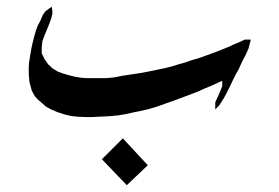

<svg xmlns="http://www.w3.org/2000/svg" viewBox="-20 -336 821 564"><path d="M414.1 149.4 352.5 208 279.3 131.8 340.8 70.3ZM716.8 -219.7 710 -193.4 701.2 -173.8 691.4 -155.3 680.7 -131.8 672.9 -118.2 664.1 -100.6 655.3 -82 646.5 -64.5 637.7 -47.9 624 -26.4 612.3 -14.6V-35.2L621.1 -54.7L627 -68.4L632.8 -83V-98.6L624 -94.7L600.6 -84L579.1 -75.2L562.5 -67.4L549.8 -62.5L526.4 -53.7L507.8 -46.9L490.2 -40L472.7 -34.2L454.1 -27.3L433.6 -20.5L413.1 -14.6L391.6 -9.8L372.1 -5.9L350.6 -1L327.1 2.9L307.6 4.9L290 5.9L270.5 6.8L251 7.8H230.5L208 6.8L189.5 4.9L168.9 0L148.4 -6.8L129.9 -14.6L114.3 -23.4L103.5 -33.2L91.8 -43L82 -53.7L73.2 -70.3L66.4 -95.7L64.5 -118.2V-138.7L65.4 -152.3L68.4 -171.9L72.3 -194.3L76.2 -211.9L81.1 -231.4L85.9 -247.1L90.8 -260.7L97.7 -273.4L106.4 -293L113.3 -302.7L131.8 -316.4L133.8 -304.7V-294.9L129.9 -280.3L123 -261.7L116.2 -245.1L110.4 -231.4L104.5 -214.8L102.5 -195.3V-179.7L110.4 -163.1L121.1 -147.5L134.8 -134.8L149.4 -126L165 -120.1L181.6 -115.2L201.2 -110.4L219.7 -107.4L237.3 -106.4H292L313.5 -108.4L338.9 -113.3L364.3 -117.2L390.6 -121.1L417 -126L440.4 -130.9L463.9 -135.7L483.4 -140.6L505.9 -147.5L523.4 -152.3L543 -159.2L563.5 -165L587.9 -173.8L612.3 -182.6L631.8 -190.4L651.4 -198.2L666 -205.1L684.6 -212.9L699.2 -219.7Z"/></svg>

Font: LaylaRuqaa
Style: Regular
Weight: 400
Version: Version 2.0